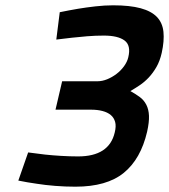

<svg xmlns="http://www.w3.org/2000/svg" viewBox="-20 -692 636 723"><path d="M205 -646Q239 -653 274 -659Q304 -664 339 -668Q374 -672 406 -672Q469 -672 509.5 -661Q550 -650 571 -628Q592 -606 595.5 -572Q599 -538 589 -493Q582 -462 569 -439.5Q556 -417 540 -400Q524 -383 506 -371Q488 -359 471 -349Q491 -338 506.5 -326.5Q522 -315 531 -297.5Q540 -280 541 -256Q542 -232 534 -196Q510 -93 446 -41Q382 11 264 11Q226 11 188 8Q150 5 119 0Q83 -5 49 -12L86 -118Q116 -114 149 -110Q177 -107 210 -105Q243 -103 274 -103Q391 -103 412 -193Q418 -217 413.5 -233Q409 -249 397 -259Q385 -269 366 -274Q347 -279 323 -279H189L214 -386H347Q365 -386 383.5 -393.5Q402 -401 418.5 -413.5Q435 -426 447 -442.5Q459 -459 463 -476Q474 -521 449 -539.5Q424 -558 371 -558Q340 -558 308.5 -555.5Q277 -553 251 -550Q220 -546 192 -543L205 -646Z"/></svg>

Font: Panefresco 800wt
Style: Italic
Weight: 800
Foundry: Campivisivi & Chank Co
Version: Version 1.001